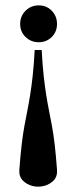

<svg xmlns="http://www.w3.org/2000/svg" viewBox="-20 -522 284 714"><path d="M135 -336H109Q106 -280 101.5 -239.5Q97 -199 92 -168Q87 -137 81.5 -109.5Q76 -82 70.5 -52Q65 -22 60.5 16.5Q56 55 52 109Q50 134 64.5 149Q79 164 100.5 169.5Q122 175 143.5 169.5Q165 164 179.5 149Q194 134 192 109Q188 55 183.5 16.5Q179 -22 173.5 -52Q168 -82 162.5 -109.5Q157 -137 152 -168Q147 -199 142.5 -239.5Q138 -280 135 -336ZM192 -433Q192 -404 172.5 -384.5Q153 -365 124 -365Q95 -365 75 -384.5Q55 -404 55 -433Q55 -462 75 -482Q95 -502 124 -502Q153 -502 172.5 -482Q192 -462 192 -433Z"/></svg>

Font: Emberly Black
Style: Regular
Weight: 900
Designer: Rajesh Rajput
Foundry: Rajesh Rajput
Version: Version 1.000